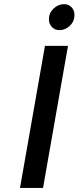

<svg xmlns="http://www.w3.org/2000/svg" viewBox="-20 -926 387 946"><path d="M78.5 0 201.5 -700H315L192 0ZM272.5 -777.5Q250 -777.5 235.5 -793.2Q221 -809 221 -831Q221 -862 244 -883.8Q267 -905.5 295.5 -905.5Q318.5 -905.5 332.8 -890Q347 -874.5 347 -852Q347 -821 324.5 -799.2Q302 -777.5 272.5 -777.5Z"/></svg>

Font: Overpass SemiBold
Style: Italic
Weight: 600
Italic angle: -10°
Designer: Delve Withrington, Dave Bailey, Thomas Jockin
Foundry: Delve Fonts LLC
Version: Version 4.000